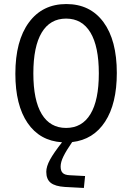

<svg xmlns="http://www.w3.org/2000/svg" viewBox="-20 -690 654 950"><path d="M209 160Q209 134 227.5 100Q246 66 287 14Q177 7 116.5 -81.5Q56 -170 56 -325Q56 -488 123 -579Q190 -670 308 -670Q426 -670 492 -580.5Q558 -491 558 -329Q558 -177 500 -88Q442 1 337 13Q308 55 294 83.5Q280 112 280 134Q280 156 290.5 166Q301 176 325 177L401 181L395 240L301 235Q253 232 231 214.5Q209 197 209 160ZM307 -598Q228 -598 186.5 -529Q145 -460 145 -327Q145 -194 186.5 -125.5Q228 -57 307 -57Q386 -57 427.5 -125.5Q469 -194 469 -327Q469 -460 427.5 -529Q386 -598 307 -598Z"/></svg>

Font: Intel One Mono
Style: Regular
Weight: 400
Monospace: yes
Designer: Fred Shallcrass
Foundry: Frere-Jones Type LLC
Version: Version 1.400;hotconv 1.1.0;makeotfexe 2.6.0;FJTRelease1.4